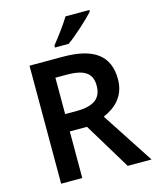

<svg xmlns="http://www.w3.org/2000/svg" viewBox="-135 -1030 916 1122"><g transform="rotate(-15 323.0 -469.0)"><path d="M515 -928V-938H371C344 -893 294 -827 264 -790V-778H347C397 -813 482 -891 515 -928ZM296 -714H93V0H221V-282H325L496 0H640L435 -314C506 -344 572 -400 572 -504C572 -645 484 -714 296 -714ZM288 -607C393 -607 442 -578 442 -500C442 -426 398 -387 292 -387H221V-607Z"/></g></svg>

Font: Noto Sans Bengali UI SemiBold
Style: Regular
Weight: 600
Designer: Jelle Bosma - Monotype Design Team
Foundry: Monotype Imaging Inc.
Version: Version 2.003